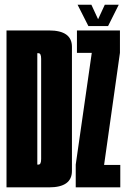

<svg xmlns="http://www.w3.org/2000/svg" viewBox="-20 -806 547 826"><path d="M8 0V-675H191Q289.5 -675 289.5 -604.6Q289.5 -534.2 289.5 -337.8Q289.5 -141.2 289.5 -70.6Q289.5 0 191 0ZM140.5 -98H145.8Q157 -98 157 -121.9Q157 -145.8 157 -337.8Q157 -529 157 -553Q157 -577 145.8 -577H140.5ZM305.8 0V-97.8L374.8 -578.5H311V-675H496V-578.8L427.8 -96.5H497.5V0ZM360.2 -694 313.8 -785.5H373.2L402 -723.2L430.8 -785.5H490.8L445 -694Z"/></svg>

Font: Anybody UltraCondensed Thin
Style: Regular
Weight: 100
Width: 1
Designer: Tyler Finck
Foundry: Etcetera Type Company
Version: Version 1.110